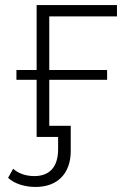

<svg xmlns="http://www.w3.org/2000/svg" viewBox="-20 -542 507 760"><path d="M125 0H210V49C210 118 177 155 116 155C83 155 53 145 32 126L12 162C38 186 79 198 121 198C211 198 260 141 260 56V-44H175V-226H404V-265H175V-477H443V-522H125V-265H45V-226H125Z"/></svg>

Font: Chess Sans Light
Style: Regular
Weight: 300
Designer: Wolf Bōese
Foundry: Wolf Bōese
Version: Version 7.223;Glyphs 3.3 (3306)